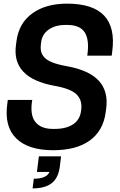

<svg xmlns="http://www.w3.org/2000/svg" viewBox="-20 -813 661 1056"><path d="M315.9 46.9 309.1 103Q300.8 166.5 263.9 194.8Q227.1 223.1 159.2 223.1L166 169.9Q236.8 169.9 252 132.8H183.1L193.8 46.9ZM280.8 -340.8Q42.5 -383.8 67.9 -565.9L70.8 -587.9Q84 -686.5 158.2 -739.7Q232.4 -793 349.1 -793Q632.8 -793 597.2 -528.8L594.2 -506.8H460Q472.7 -594.2 446 -635Q419.4 -675.8 350.1 -675.8H339.8Q283.7 -675.8 247.3 -649.9Q210.9 -624 206.1 -579.1L205.1 -570.8Q202.1 -546.4 206.3 -529.1Q210.4 -511.7 225.3 -496.1Q240.2 -480.5 270 -469Q299.8 -457.5 346.2 -449.2Q469.7 -427.2 523.2 -369.1Q576.7 -311 564 -215.8L561 -193.8Q547.4 -93.3 473.4 -40Q399.4 13.2 272 13.2Q136.2 13.2 69.6 -51.5Q2.9 -116.2 20 -241.2L22.9 -263.2H157.2Q143.6 -181.2 174.1 -142.6Q204.6 -104 271 -104H280.8Q344.2 -104 382.1 -129.4Q419.9 -154.8 425.8 -203.1L426.8 -210.9Q433.1 -262.2 401.1 -293.7Q369.1 -325.2 280.8 -340.8Z"/></svg>

Font: Cooper Hewitt
Style: Semibold Italic
Weight: 710
Designer: Village Type and Design LLC
Foundry: Cooper Hewitt Smithsonian Design Museum
Version: 1.000